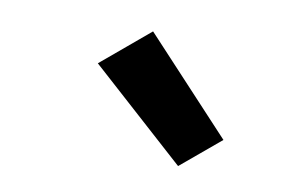

<svg xmlns="http://www.w3.org/2000/svg" viewBox="-44 -904 688 440"><g transform="rotate(10 300.0 -684.0)"><path d="M391 -537 169 -737 281 -831 483 -614Z"/></g></svg>

Font: Iosevka Curly Heavy Extended
Style: Italic
Weight: 900
Width: 7
Italic angle: -9°
Monospace: yes
Designer: Belleve Invis
Foundry: Belleve Invis
Version: Version 11.1.0; ttfautohint (v1.8.3)